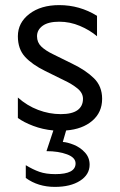

<svg xmlns="http://www.w3.org/2000/svg" viewBox="-20 -502 470 752"><path d="M125 -360Q125 -336 141.5 -320Q158 -304 187 -290L262 -253Q316 -227 348 -195.5Q380 -164 380 -115Q380 -62 341.5 -29Q303 4 239 9L226 54Q244 55 269 65Q294 75 312.5 95Q331 115 331 143Q331 182 293.5 206Q256 230 195 230Q129 230 81 195V145Q109 162 134.5 171Q160 180 197 180Q276 180 276 138Q276 115 242.5 102.5Q209 90 162 90L189 9Q147 5 110 -9Q73 -23 50 -40V-120Q86 -88 129.5 -71.5Q173 -55 218 -55Q262 -55 283.5 -70.5Q305 -86 305 -115Q305 -138 283.5 -155.5Q262 -173 232 -187L157 -224Q106 -249 78 -279.5Q50 -310 50 -360Q50 -413 95 -447.5Q140 -482 212 -482Q292 -482 360 -440V-360Q332 -384 293 -400.5Q254 -417 212 -417Q169 -417 147 -401Q125 -385 125 -360Z"/></svg>

Font: Madhuban Light
Style: Regular
Weight: 300
Designer: jaikishan Patel
Foundry: MagicType
Version: Version 1.000